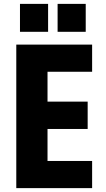

<svg xmlns="http://www.w3.org/2000/svg" viewBox="-20 -970 549 990"><path d="M455 -600V-740H64V0H455V-140H225V-305H432V-446H225V-600ZM83 -806H228V-950H83ZM277 -806H422V-950H277Z"/></svg>

Font: Malmofest
Style: Bold
Weight: 700
Designer: Jonny Pinhorn (Poppins), Kolossal
Version: Version 1.004;Glyphs 3.1.2 (3151)